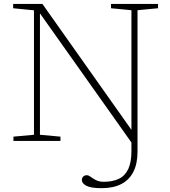

<svg xmlns="http://www.w3.org/2000/svg" viewBox="-20 -718 864 978"><path d="M658.5 -44V20.5L172.5 -665.5L183.5 -669.5V-31.5L288 -22V0H48.5V-22L153 -31.5V-665.5L47 -676V-698H196ZM680.5 54.5Q680.5 116 659.2 157.5Q638 199 597.2 219.8Q556.5 240.5 497.5 240.5Q442.5 240.5 419.8 228.2Q397 216 397 199Q397 188 404 181.2Q411 174.5 423 174.5Q429.5 174.5 437 179.5Q444.5 184.5 454.2 191.2Q464 198 477 203Q490 208 507.5 208Q554.5 208 586 192.5Q617.5 177 633.5 142.5Q649.5 108 649.5 52V-666L545.5 -676V-698H785V-676L680.5 -666Z"/></svg>

Font: Newsreader 9pt ExtraLight
Style: Regular
Weight: 250
Designer: Hugues Gentile
Foundry: Production Type
Version: Version 1.003